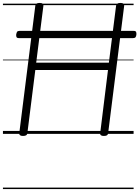

<svg xmlns="http://www.w3.org/2000/svg" viewBox="-20 -910 947 1305"><path d="M136 14Q109 14 111 -5L220 -871Q221 -881 228 -885.5Q235 -890 250 -890Q277 -890 275 -871L226 -484H720L769 -871Q771 -881 777.5 -885.5Q784 -890 799 -890Q826 -890 824 -871L715 -5Q714 5 707.5 9.5Q701 14 686 14Q658 14 661 -5L714 -434H220L166 -5Q165 5 158 9.5Q151 14 136 14ZM107 -651Q96 -651 92.5 -657.5Q89 -664 90 -675Q92 -687 96 -693.5Q100 -700 112 -700H889Q902 -700 905 -693Q908 -686 907 -675Q906 -664 901.5 -657.5Q897 -651 885 -651ZM0 365H888V375H0ZM0 -20H888V0H0ZM0 -505H888V-500H0ZM0 -885H888V-875H0Z"/></svg>

Font: Playwrite GB S Guides
Style: Italic
Weight: 400
Italic angle: -7.01216°
Designer: Veronika Burian, José Scaglione
Foundry: TypeTogether
Version: Version 1.002